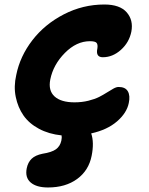

<svg xmlns="http://www.w3.org/2000/svg" viewBox="-20 -681 656 848"><path d="M191.9 147Q141.1 147 115.5 125Q89.8 103 98.1 62Q103.5 35.6 119.9 20Q136.2 4.4 168 -2Q208.5 -8.3 227.1 -21.7Q245.6 -35.2 251 -60.1Q253.9 -74.2 252 -83Q195.3 -88.9 151.9 -112.3Q108.4 -135.7 83.7 -171.1Q59.1 -206.5 49.6 -252.7Q40 -298.8 51.8 -350.1Q68.4 -432.6 123 -503.4Q177.7 -574.2 262 -617.7Q346.2 -661.1 440.9 -661.1Q509.3 -661.1 539.6 -626.5Q569.8 -591.8 560.1 -541Q550.3 -493.2 513.9 -460.7Q477.5 -428.2 434.1 -428.2Q401.4 -428.2 410.2 -467.8Q412.6 -484.4 406.5 -491.7Q400.4 -499 377 -499Q317.9 -499 266.6 -447.3Q215.3 -395.5 202.1 -330.1Q192.4 -281.2 220.9 -255.1Q249.5 -229 309.1 -229Q341.8 -229 370.4 -236.1Q398.9 -243.2 418 -252.9Q437 -262.7 452.6 -272.7Q468.3 -282.7 481.2 -289.8Q494.1 -296.9 503.9 -296.9Q533.7 -296.9 544.7 -277.6Q555.7 -258.3 548.8 -226.1Q540 -182.1 496.8 -144.8Q453.6 -107.4 382.8 -91.8Q396.5 -51.8 384.8 6.8Q372.1 71.8 320.8 109.4Q269.5 147 191.9 147Z"/></svg>

Font: Shantell Sans Irregular Bouncy
Style: Bold Italic
Weight: 700
Italic angle: -11.31°
Designer: Stephen Nixon, Anya Danilova, Shantell Martin
Foundry: Arrow Type
Version: Version 1.006;[9816181b4]